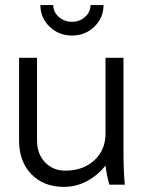

<svg xmlns="http://www.w3.org/2000/svg" viewBox="-20 -728 567 757"><path d="M472.2 0H411.1Q399.9 -40 396 -75.2Q365.2 -36.6 322.8 -13.9Q280.3 8.8 231.9 8.8Q151.9 8.8 103.5 -41.3Q55.2 -91.3 55.2 -173.8V-500H126V-173.8Q126 -121.6 157.2 -88.4Q188.5 -55.2 237.8 -55.2Q307.6 -55.2 351.8 -95.9Q396 -136.7 396 -201.2V-500H466.8V-140.1Q466.8 -49.8 472.2 0ZM264.2 -587.9Q211.9 -587.9 175.5 -622.8Q139.2 -657.7 139.2 -708H189.9Q189.9 -680.7 211.7 -661.4Q233.4 -642.1 264.2 -642.1Q293.9 -642.1 315.4 -661.4Q336.9 -680.7 336.9 -708H388.2Q388.2 -657.7 352.1 -622.8Q315.9 -587.9 264.2 -587.9Z"/></svg>

Font: LT Superior
Style: Regular
Weight: 400
Designer: Daniel Lyons
Foundry: LyonsType
Version: Version 1.000